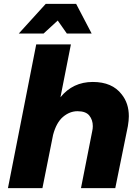

<svg xmlns="http://www.w3.org/2000/svg" viewBox="-20 -971 722 991"><path d="M453 -798H325L278 -865L205 -798H77L216 -951H373ZM575 0H398L456 -294Q459 -307 459 -320Q459 -352 441 -374.5Q423 -397 380 -397Q340 -397 305.5 -368Q271 -339 254 -275L199 0H21L167 -742H346L292 -469Q356 -548 459 -548Q559 -548 608 -484Q645 -438 645 -371Q645 -350 640 -320Z"/></svg>

Font: Argentum Sans
Style: Bold Italic
Weight: 700
Italic angle: -11°
Designer: Julieta Ulanovsky (font), Cristiano Sobral (main changes and remaster)
Foundry: Julieta Ulanovsky (font), Cristiano Sobral (main changes and remaster)
Version: Version 2.007;June 15, 2022;FontCreator 14.0.0.2814 64-bit; 